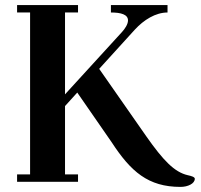

<svg xmlns="http://www.w3.org/2000/svg" viewBox="-20 -713 790 753"><path d="M47 0H286V-29H235V-297L283 -350L418 -155C493 -40 561 20 688 20C717 20 744 7 744 -12C744 -19 730 -23 716 -26C664 -38 620 -84 554 -178L369 -443L509 -597C544 -635 590 -664 637 -664V-693H415V-664C455 -664 482 -656 482 -633C482 -618 470 -600 458 -587L235 -343V-664H286V-693H47V-664H98V-29H47Z"/></svg>

Font: Monomakh Unicode
Style: Regular
Weight: 400
Version: Version 1.2